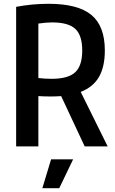

<svg xmlns="http://www.w3.org/2000/svg" viewBox="-20 -771 608 1011"><path d="M249 68H365L292 220H203ZM302 -265Q289 -264 275 -263.5Q261 -263 247 -263Q235 -263 214 -263.5Q193 -264 182 -265V0H65V-735Q107 -743 149.5 -747Q192 -751 236 -751Q390 -751 461 -692.5Q532 -634 532 -505Q532 -420 501.5 -366.5Q471 -313 405 -287L547 0H426ZM252 -356Q339 -356 376 -390.5Q413 -425 413 -505Q413 -585 376.5 -619Q340 -653 254 -653Q241 -653 221.5 -651.5Q202 -650 182 -647V-360Q199 -358 218 -357Q237 -356 252 -356Z"/></svg>

Font: Encode Sans Compressed
Style: SemiBold
Weight: 600
Designer: Pablo Impallari, Andres Torresi
Foundry: Pablo Impallari, Andres Torresi
Version: Version 1.000; ttfautohint (v1.00) -l 8 -r 50 -G 200 -x 14 -